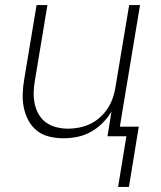

<svg xmlns="http://www.w3.org/2000/svg" viewBox="-20 -540 640 761"><path d="M448 201 481 0H406L422 -98Q407 -73 386 -52Q365 -31 339.5 -17Q314 -3 286.5 2.5Q259 8 232 8Q203 8 175.5 1.5Q148 -5 127 -21.5Q106 -38 93 -62Q80 -86 74.5 -113Q69 -140 70 -168.5Q71 -197 76 -226L125 -520H168L118 -219Q114 -196 113.5 -172.5Q113 -149 118 -126.5Q123 -104 134.5 -85Q146 -66 164 -53.5Q182 -41 204.5 -35.5Q227 -30 251 -30Q272 -30 294.5 -34.5Q317 -39 338 -49Q359 -59 377 -75.5Q395 -92 407.5 -111.5Q420 -131 427.5 -153Q435 -175 438 -197L492 -520H535L455 -38H530L491 201Z"/></svg>

Font: Iosevka SS04 XLt Ex
Style: Italic
Weight: 200
Width: 7
Italic angle: -9°
Monospace: yes
Designer: Belleve Invis
Foundry: Belleve Invis
Version: Version 19.0.0; ttfautohint (v1.8.4)